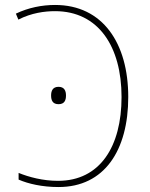

<svg xmlns="http://www.w3.org/2000/svg" viewBox="-20 -744 603 774"><path d="M216 10C401 10 497 -138 497 -353C497 -570 394 -724 202 -724C149 -724 94 -713 44 -689L54 -665C107 -692 160 -699 202 -699C377 -699 470 -556 470 -353C470 -153 383 -15 214 -15C153 -15 97 -30 55 -47V-20C94 -3 150 10 216 10ZM216 -324C240 -324 246 -340 246 -359C246 -377 240 -394 216 -394C192 -394 186 -377 186 -359C186 -340 192 -324 216 -324Z"/></svg>

Font: Noto Sans Mono SemiCondensed Thin
Style: Regular
Weight: 100
Width: 4
Designer: Monotype Design Team
Foundry: Monotype Imaging Inc.
Version: Version 2.014